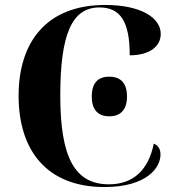

<svg xmlns="http://www.w3.org/2000/svg" viewBox="-20 -744 708 774"><path d="M401 10C572 10 627 -68 627 -121C627 -144 617 -158 600 -165C578 -57 516 -1 419 -1C282 -1 223 -108 223 -358C223 -607 270 -714 381 -714C466 -714 503 -656 503 -521C584 -521 628 -558 628 -607C628 -673 547 -724 404 -724C167 -724 55 -574 55 -358C55 -137 169 10 401 10ZM421 -275C459 -275 492 -295 492 -355C492 -416 459 -435 421 -435C381 -435 350 -416 350 -355C350 -295 381 -275 421 -275Z"/></svg>

Font: Noto Serif Display
Style: Bold
Weight: 700
Designer: Monotype Design Team
Foundry: Monotype Imaging Inc.
Version: Version 2.009